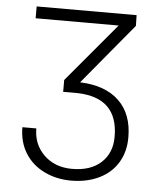

<svg xmlns="http://www.w3.org/2000/svg" viewBox="-52 -573 680 812"><g transform="rotate(5 288.0 -167.5)"><path d="M423.3 -478H70.8V-528.3H495.1L496.1 -482.9L281.7 -224.6Q389.2 -220.7 447.3 -165Q505.4 -109.4 505.4 -9.8Q505.4 51.3 477.3 97.4Q449.2 143.6 397.5 168.2Q345.7 192.9 279.8 192.9Q217.3 192.9 165.5 167.7Q113.8 142.6 84.5 95.7Q55.2 48.8 55.2 -14.2H114.3Q114.3 53.7 160.4 98.4Q206.5 143.1 279.8 143.1Q357.9 143.1 402.6 102.3Q447.3 61.5 447.3 -7.8Q447.3 -173.8 274.4 -178.2H213.9V-228.5Z"/></g></svg>

Font: SteelSelectRoboto
Style: Regular
Weight: 300
Designer: Google
Version: Version 2.137; 2017